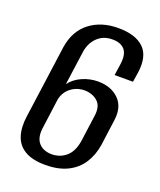

<svg xmlns="http://www.w3.org/2000/svg" viewBox="-117 -670 631 756"><g transform="rotate(20 198.5 -292.5)"><path d="M162 10Q108 10 76 -9Q44 -28 33 -63.5Q22 -99 29 -146L71 -451Q82 -521 130 -558Q178 -595 249 -595Q322 -595 357 -561Q392 -527 381 -454L375 -416H298L305 -464Q311 -506 294.5 -525.5Q278 -545 243 -545Q205 -545 180.5 -521.5Q156 -498 150 -461L130 -317Q150 -343 181.5 -356.5Q213 -370 246 -370Q301 -370 333.5 -338Q366 -306 358 -249L343 -138Q336 -95 314.5 -61.5Q293 -28 255 -9Q217 10 162 10ZM170 -38Q206 -38 231.5 -60Q257 -82 264 -128L279 -238Q285 -279 264 -298.5Q243 -318 209 -319Q176 -319 151 -299.5Q126 -280 120 -247L104 -128Q97 -84 115.5 -61.5Q134 -39 170 -38Z"/></g></svg>

Font: Alumni Sans Thin Medium
Style: Italic
Weight: 500
Italic angle: -8°
Version: Version 1.016